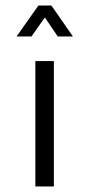

<svg xmlns="http://www.w3.org/2000/svg" viewBox="-20 -675 321 695"><path d="M175 -454V0H108V-454ZM119 -655H166L244 -543H189L143 -611L141 -610L94 -543H40Z"/></svg>

Font: Tajawal
Style: Regular
Weight: 400
Designer: Boutros Fonts
Foundry: Created by Boutros International 2017
Version: Version 1.700